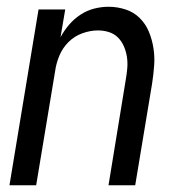

<svg xmlns="http://www.w3.org/2000/svg" viewBox="-20 -548 540 568"><path d="M8 0 94 -520H173L159 -438Q170 -458 184.5 -475Q199 -492 218 -504.5Q237 -517 258.5 -522.5Q280 -528 301 -528Q327 -528 351.5 -520Q376 -512 393.5 -494.5Q411 -477 420.5 -454Q430 -431 434 -405.5Q438 -380 436 -353.5Q434 -327 430 -301L380 0H301L352 -312Q355 -329 356.5 -346Q358 -363 355.5 -379.5Q353 -396 346.5 -411Q340 -426 329 -437Q318 -448 302.5 -453Q287 -458 270 -458Q247 -458 223.5 -449.5Q200 -441 182.5 -423.5Q165 -406 155.5 -383Q146 -360 143 -337L87 0Z"/></svg>

Font: Iosevka Term Curly
Style: Italic
Weight: 400
Italic angle: -9°
Designer: Belleve Invis
Foundry: Belleve Invis
Version: Version 32.3.0